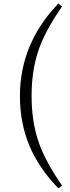

<svg xmlns="http://www.w3.org/2000/svg" viewBox="-20 -839 394 1077"><path d="M328.1 202.1 307.6 217.8Q196.3 102.5 144 -23.9Q91.8 -150.4 91.8 -300.8Q91.8 -594.7 307.6 -819.3L328.1 -802.7Q231.4 -664.1 194.3 -552.2Q157.2 -440.4 157.2 -300.8Q157.2 -161.1 194.3 -49.3Q231.4 62.5 328.1 202.1Z"/></svg>

Font: GenYoMin TW TTF Light
Style: Regular
Weight: 300
Version: Version 1.300